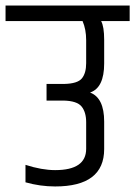

<svg xmlns="http://www.w3.org/2000/svg" viewBox="-44 -670 488 693"><path d="M267 -525Q267 -564 254 -594H-24V-650H424V-594H321Q332 -574 332 -526V-441Q332 -353 281 -336Q332 -317 332 -231V-132Q332 3 155 3Q101 3 48 -12V-75Q107 -56 155 -56Q267 -56 267 -133V-229Q267 -265 250.5 -285.5Q234 -306 185 -307H124V-367H187Q236 -368 251.5 -387Q267 -406 267 -442Z"/></svg>

Font: Khand
Style: Regular
Weight: 400
Designer: Devanagari: Sanchit Sawaria, Jyotish Sonowal; Latin: Satya Rajpurohit
Foundry: Indian Type Foundry
Version: Version 1.101;PS 1.0;hotconv 1.0.78;makeotf.lib2.5.61930; tt